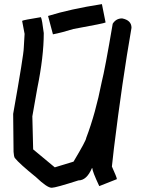

<svg xmlns="http://www.w3.org/2000/svg" viewBox="-20 -925 692 919"><path d="M175.8 -842.8Q181.6 -831.5 189.5 -766.6Q189.5 -654.3 158.2 -501L134.8 -368.2L138.7 -210L242.2 -124L332 -151.4Q392.6 -252.9 392.6 -264.6Q437.5 -382.8 466.8 -532.2Q482.4 -592.8 519.5 -811.5Q535.6 -836.9 564.5 -836.9Q609.4 -828.1 609.4 -792Q564.5 -534.2 525.4 -215.8L515.6 -127.9Q539.1 -75.7 539.1 -69.3V-67.4L455.1 -34.2Q421.9 -105 421.9 -120.1H419.9Q395 -61.5 355.5 -61.5Q246.1 -26.4 228.5 -26.4H226.6Q205.6 -26.4 152.3 -77.1Q73.2 -141.1 50.8 -168.9Q46.4 -176.3 44.9 -198.2L43 -379.9Q93.8 -665.5 93.8 -696.3L97.7 -762.7L85.9 -825.2Q90.3 -829.1 175.8 -842.8ZM467.8 -905.3 485.4 -817.4Q481 -813.5 331.1 -786.1Q274.4 -768.6 233.4 -760.7L210 -848.6Q316.4 -881.8 467.8 -905.3Z"/></svg>

Font: ww_drahtTSB
Style: Regular
Weight: 400
Designer: Dr. Wolfgang Wiebecke
Version: Version 1.06 May 21, 2010, initial release